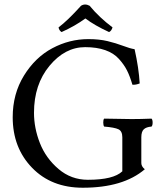

<svg xmlns="http://www.w3.org/2000/svg" viewBox="-20 -834 725 863"><path d="M382.8 -808.1Q426.8 -754.9 485.8 -710.9Q481 -694.8 470.2 -689.9Q405.3 -719.7 363.8 -751Q316.9 -716.8 256.8 -689.9Q245.6 -696.8 243.2 -710.9Q284.2 -741.7 344.2 -808.1Q361.8 -819.3 382.8 -808.1ZM377 -658.2Q425.8 -658.2 463.4 -649.2Q501 -640.1 532.5 -628.2Q564 -616.2 585 -612.8Q604 -527.8 607.9 -459Q590.8 -452.1 575.2 -453.1Q564 -491.2 551 -517.1Q538.1 -543 514.6 -569.1Q491.2 -595.2 453.1 -608.6Q415 -622.1 362.8 -622.1Q272 -622.1 202.4 -538.1Q132.8 -454.1 132.8 -327.1Q132.8 -258.3 159.4 -190.7Q186 -123 242.9 -74.5Q299.8 -25.9 375 -25.9Q490.2 -25.9 529.8 -64V-216.8Q529.8 -244.6 512.5 -252.9Q495.1 -261.2 448.2 -265.1Q444.3 -270 444.1 -283Q443.8 -295.9 448.2 -300.8Q536.1 -298.8 571.8 -298.8Q612.8 -298.8 661.1 -300.8Q666 -295.9 666 -283Q666 -270 661.1 -265.1Q637.2 -263.2 626.2 -252.7Q615.2 -242.2 615.2 -216.8V-101.1Q615.2 -85.9 630.9 -73.2Q533.7 9.8 352.1 9.8Q210.9 9.8 124 -80.1Q37.1 -169.9 37.1 -307.1Q37.1 -412.1 87.6 -494.1Q138.2 -576.2 215.1 -617.2Q292 -658.2 377 -658.2Z"/></svg>

Font: Linux Libertine
Style: Regular
Weight: 400
Designer: Philipp H. Poll
Foundry: Philipp H. Poll
Version: Version 5.3.0 ; ttfautohint (v0.9)